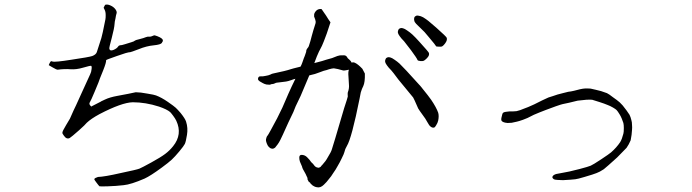

<svg xmlns="http://www.w3.org/2000/svg" viewBox="-20 -783 3040 843"><path d="M382 -316 423 -337 424 -338Q426 -339 441 -346Q462 -356 495 -362Q550 -372 576 -378Q596 -378 627 -372Q658 -367 665 -364Q689 -355 716.5 -336Q744 -317 751.5 -310Q759 -303 773 -287Q793 -262 797 -249Q806 -221 801 -191Q796 -160 791.5 -151Q787 -142 767.5 -118.5Q748 -95 734 -82Q720 -69 690 -47Q641 -11 615 1Q555 27 523 30Q489 34 454 35Q422 36 417 35Q414 33 403 18Q399 13 396.5 9Q394 5 394 3Q397 -2 410 -6Q439 -7 509 -23Q581 -38 592 -42.5Q603 -47 644 -69.5Q685 -92 705 -107Q725 -122 740 -141Q782 -193 754 -253Q749 -263 740.5 -274.5Q732 -286 727 -291Q713 -303 678 -315Q619 -334 563 -334Q515 -333 417 -282Q380 -262 361 -244L360 -243Q356 -237 327 -211Q293 -181 286 -177Q272 -170 260 -188Q253 -197 254 -201Q254 -207 270 -233.5Q286 -260 287 -262L303 -298Q307 -305 339 -376Q371 -447 376 -457Q381 -467 382 -479Q384 -492 380 -494Q376 -495 345 -486Q315 -477 289 -479Q264 -481 233 -477Q228 -477 211 -487Q198 -494 194 -497Q195 -500 198 -506Q202 -514 204 -514Q206 -515 210 -513Q220 -509 295 -521Q370 -532 385 -537Q401 -543 405 -554Q421 -605 425 -616Q429 -628 443 -699Q443 -699 443 -700Q444 -703 444 -717Q444 -732 439 -741Q436 -747 435 -749Q440 -760 442 -762Q452 -765 465 -759Q479 -753 487 -742Q494 -732 492 -725Q489 -716 487 -702Q485 -691 484 -688Q484 -685 483 -678Q482 -660 471 -618Q459 -574 460 -570Q462 -557 479 -564Q494 -571 498 -578Q501 -583 506 -584Q514 -584 529 -589Q544 -594 556.5 -597.5Q569 -601 573 -605Q575 -607 592 -611Q612 -616 621 -620Q629 -623 635 -622Q642 -621 657 -628Q660 -628 671 -624Q684 -619 690 -614Q700 -606 691 -596V-595Q686 -587 655 -584Q623 -581 589 -567Q555 -554 552 -554Q540 -554 493 -537Q447 -521 446 -519Q447 -509 433 -474Q416 -433 412 -420Q407 -407 395 -379Q383 -352 382 -349L373 -331Q371 -324 379 -317L380 -315ZM443 -700Q443 -700 444 -700ZM443 -700V-699Q443 -699 443 -699Q443 -699 443 -700Z M1862 -621Q1843 -645 1828 -658Q1815 -670 1807.5 -678Q1800 -686 1799 -692Q1797 -699 1799 -706Q1801 -711 1806 -713Q1811 -716 1818 -714Q1827 -713 1838 -707Q1851 -699 1861 -691Q1876 -679 1895 -662Q1940 -622 1941.5 -617Q1943 -612 1941.5 -606Q1940 -600 1934 -592Q1928 -584 1923 -580.5Q1918 -577 1908 -578Q1894 -578 1894 -581Q1894 -583 1862 -621ZM1785 -562Q1758 -597 1754 -602Q1741 -615 1735 -624Q1729 -632 1727 -639Q1726 -645 1729 -652Q1731 -657 1737 -659Q1742 -661 1749 -659Q1757 -657 1768 -649Q1780 -641 1790 -632Q1804 -619 1821 -600Q1861 -556 1863 -551Q1865 -546 1863 -540Q1861 -534 1854 -527Q1847 -520 1842 -517Q1837 -514 1825.5 -515Q1814 -516 1813 -520Q1810 -528 1785 -562ZM1261 -432Q1244 -426 1236 -425Q1225 -423 1212 -422Q1190 -420 1189 -418Q1181 -414 1176 -414Q1171 -414 1168 -412Q1165 -411 1163 -411Q1159 -411 1150 -412Q1141 -414 1134 -418Q1126 -422 1120 -426Q1113 -431 1113 -435Q1112 -442 1118 -447Q1118 -447 1126 -448H1135Q1142 -449 1147 -450Q1153 -451 1158.5 -452.5Q1164 -454 1168 -456Q1173 -459 1178 -460Q1236 -472 1256 -479Q1261 -481 1298 -490L1300 -491Q1305 -501 1308 -510Q1315 -531 1318 -537Q1326 -559 1325 -560Q1324 -562 1326 -565Q1328 -569 1329 -570Q1331 -573 1332 -574Q1335 -577 1335 -579L1336 -581Q1343 -601 1349 -626Q1356 -652 1363 -673Q1367 -683 1366 -689Q1364 -698 1363 -701Q1360 -705 1361 -705Q1361 -708 1360 -708Q1359 -709 1359 -711Q1360 -714 1359 -717Q1359 -718 1360 -723Q1364 -733 1372 -739Q1381 -745 1392 -743Q1403 -727 1412 -714Q1421 -699 1431 -685Q1413 -628 1402 -602Q1393 -579 1387 -569Q1382 -561 1371 -535Q1368 -528 1360 -506L1394 -515L1413 -521Q1438 -528 1438 -528Q1450 -533 1461 -537Q1475 -541 1477 -540Q1481 -540 1484 -540Q1499 -542 1504 -532Q1505 -528 1514 -521Q1521 -515 1524 -508Q1531 -511 1539 -507Q1552 -501 1571 -481L1582 -460Q1583 -422 1575 -405Q1569 -394 1564 -377Q1561 -364 1559 -351Q1524 -176 1503 -142Q1495 -129 1492 -115Q1491 -109 1480 -87Q1472 -70 1463 -55Q1454 -38 1443 -23Q1434 -8 1425 2Q1414 17 1402 28Q1387 43 1371 39Q1365 38 1361 36Q1353 32 1352 31Q1351 29 1348 27Q1345 25 1343 22Q1342 19 1340 18Q1335 15 1335 14Q1331 7 1330 4Q1331 0 1329 -4Q1328 -6 1326 -10Q1323 -18 1317 -28Q1308 -42 1306 -52Q1302 -63 1297 -73Q1294 -82 1294 -91Q1294 -104 1306 -103Q1319 -102 1328 -93Q1341 -80 1345 -73Q1347 -70 1349 -68.5Q1351 -67 1354 -64L1361 -55Q1367 -48 1376 -47Q1379 -46 1381 -47Q1384 -48 1387 -50Q1388 -51 1389 -52Q1390 -54 1391 -55Q1394 -58 1395 -59Q1410 -75 1419 -92Q1434 -116 1437 -127Q1440 -134 1491 -308Q1496 -325 1502 -342Q1507 -358 1507 -359Q1506 -374 1507 -377Q1514 -395 1512 -413Q1511 -430 1510 -447Q1508 -467 1512 -477Q1510 -476 1507 -476Q1491 -472 1485 -474Q1462 -481 1446 -483Q1439 -483 1425 -479Q1414 -475 1401 -472Q1391 -469 1382 -465Q1366 -458 1338 -452L1300 -362L1278 -316L1268 -291Q1266 -287 1246 -245Q1228 -205 1222 -192Q1212 -171 1211 -169Q1205 -157 1199 -149Q1191 -138 1188 -135Q1183 -131 1178 -130Q1171 -130 1166 -133Q1158 -139 1155 -145Q1151 -153 1149 -160Q1147 -167 1148 -172Q1150 -183 1155 -188Q1157 -190 1169 -212Q1192 -254 1197 -264Q1219 -308 1220 -311Q1223 -319 1246 -371Q1262 -407 1277 -437Q1268 -435 1261 -432ZM1794 -355Q1729 -433 1729 -434Q1703 -469 1698 -474Q1685 -487 1679 -496Q1673 -504 1671 -511Q1670 -517 1673 -524Q1675 -529 1681 -531Q1686 -533 1693 -531Q1701 -529 1712 -521Q1724 -513 1734 -504Q1747 -491 1765 -472Q1815 -418 1827 -404Q1865 -357 1873 -345Q1896 -311 1904 -288Q1908 -274 1904 -254Q1902 -244 1895 -233Q1890 -224 1886 -223Q1879 -221 1871.5 -226.5Q1864 -232 1858 -244Q1845 -267 1841 -271Q1817 -304 1816 -307Q1796 -353 1794 -355Z M2731 -298Q2742 -282 2744 -279Q2749 -269 2752 -256Q2755 -247 2755 -234Q2756 -224 2755 -213Q2755 -207 2753 -191Q2750 -170 2749 -167Q2741 -148 2731 -134Q2723 -125 2690 -92Q2684 -87 2651 -57Q2634 -42 2631 -40Q2613 -28 2599 -23Q2587 -18 2546 -6Q2516 3 2506 4Q2490 6 2452 8Q2439 8 2428 7Q2414 6 2412 4Q2403 -2 2406 -8Q2409 -15 2422 -19Q2424 -20 2454 -25Q2470 -28 2480 -30Q2511 -37 2525 -41Q2563 -51 2573.5 -55.5Q2584 -60 2619.5 -83.5Q2655 -107 2663 -114Q2687 -135 2703 -159Q2711 -172 2717 -196Q2719 -202 2719 -221Q2719 -235 2717 -243Q2715 -250 2710 -262Q2706 -272 2701 -280Q2692 -295 2687 -300Q2683 -304 2671 -311Q2659 -318 2648 -322Q2634 -328 2612 -335Q2584 -344 2580 -345Q2571 -346 2554 -345Q2533 -343 2516 -341Q2511 -340 2479 -332Q2440 -324 2440 -323Q2432 -321 2376 -300Q2347 -289 2324 -279Q2317 -276 2296 -265Q2290 -262 2276 -257Q2259 -251 2250 -249Q2238 -246 2227 -244Q2216 -243 2209 -243Q2196 -244 2190 -247Q2181 -251 2181 -257Q2180 -262 2185 -280Q2187 -287 2189 -288Q2193 -291 2201 -292Q2204 -293 2218 -294Q2227 -294 2234 -294Q2244 -295 2248 -295Q2265 -299 2278 -305Q2296 -311 2326 -325Q2333 -329 2360 -342Q2383 -353 2388 -355Q2389 -355 2407 -361Q2417 -364 2428 -368Q2446 -373 2451 -374Q2451 -374 2475 -380Q2486 -381 2500.5 -384.5Q2515 -388 2526 -391Q2539 -394 2548.5 -394.5Q2558 -395 2573 -394Q2580 -393 2595 -389Q2609 -386 2619 -383Q2641 -376 2645 -374Q2655 -369 2670 -357Q2674 -354 2688 -344Q2701 -335 2714 -320Q2717 -317 2731 -298Z"/></svg>

Font: ToneOZ-Pinyin-Tsuipita-TC
Style: Regular
Weight: 400
Designer: ÂÆ£ÂøóÂáåJeffrey Xuan(jeffreyx@gmail.com, ToneOZ.com) ÈòøÂù§(cjkFonts)
Foundry: ToneOZ
Version: Version 0.24071